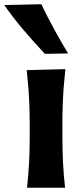

<svg xmlns="http://www.w3.org/2000/svg" viewBox="-63 -880 388 900"><path d="M63.8 0H242.1Q235.4 -59.3 232.5 -115.1Q229.5 -170.9 229.5 -239.5V-294.5Q229.5 -349.5 231.2 -393.5Q232.9 -437.4 236 -476.6Q239.1 -515.7 243.5 -555.9L62.1 -551.3Q66.5 -511.8 69.6 -473.3Q72.7 -434.8 74.5 -391.6Q76.3 -348.5 76.3 -294.5V-239.5Q76.3 -170.9 73.2 -115.1Q70 -59.3 63.8 0ZM147.4 -627.6 256.1 -629.4Q221.2 -687.4 189.8 -744.8Q158.4 -802.1 130.9 -860.2L-43.1 -856.3Q-1.9 -797.5 46.7 -740.3Q95.2 -683.1 147.4 -627.6Z"/></svg>

Font: Pinar-VF
Style: Regular
Weight: 300
Designer: Amin Abedi
Version: Version 3.0